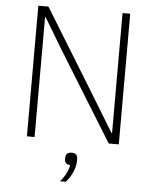

<svg xmlns="http://www.w3.org/2000/svg" viewBox="-60 -748 818 1022"><g transform="rotate(5 348.5 -237.5)"><path d="M144 0H103V-698H157L398 -306L550 -57H553V-698H594V0H540L244 -479L147 -641H144ZM299 223Q336 182 346 133Q316 130 316 105V96Q316 66 349 66Q364 66 372 74Q380 82 380 96V107Q380 136 365.5 168.5Q351 201 330 223Z"/></g></svg>

Font: Anuphan ExtraLight
Style: Regular
Weight: 200
Designer: Cadson Demak
Version: Version 3.001